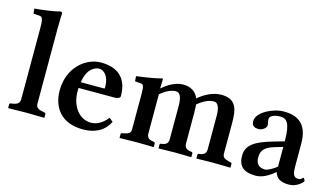

<svg xmlns="http://www.w3.org/2000/svg" viewBox="-82 -973 2190 1257"><g transform="rotate(15 1013.5 -344.0)"><path d="M95 -563V-77C95 -49 79 -39 47 -34L35 -32C30 -31 27 -29 27 -23V0L29 2C29 2 113 0 148 0C187 0 271 2 271 2L273 0V-23C273 -29 269 -31 265 -32L254 -34C221 -40 205 -49 205 -77V-583C205 -648 208 -688 208 -688C208 -695 201 -698 192 -698C167 -688 65 -675 24 -672L27 -643C27 -640 30 -638 33 -638L65 -636C85 -636 95 -628 95 -563Z M686 -109C649 -64 612 -46 574 -46C496 -46 438 -121 438 -219V-245H681C705 -245 720 -252 720 -266C720 -351 685 -444 538 -444C433 -444 323 -351 323 -198C323 -88 383 10 535 10C604 10 674 -13 711 -88ZM443 -285C457 -387 516 -402 537 -402C564 -402 605 -376 605 -296C605 -290 605 -287 603 -285Z M955 -381 957 -444C957 -446 952 -447 950 -447C918 -437 852 -426 782 -417L784 -383L825 -379C839 -378 847 -371 847 -321V-75C847 -47 832 -41 799 -34L790 -32C785 -31 782 -29 782 -23V0L784 2C784 2 865 0 900 0C940 0 1012 2 1012 2L1014 0V-23C1014 -29 1010 -31 1005 -32C982 -35 957 -40 957 -75V-341C999 -376 1032 -389 1061 -389C1086 -389 1102 -364 1102 -301V-76C1102 -48 1088 -35 1055 -32C1049 -31 1046 -28 1046 -23V0L1048 2C1048 2 1120 0 1156 0C1195 0 1267 2 1267 2L1269 0V-23C1269 -29 1265 -32 1261 -32C1237 -35 1212 -41 1212 -76V-282C1212 -296 1211 -327 1210 -340C1249 -373 1285 -389 1319 -389C1343 -389 1359 -363 1359 -303V-76C1359 -48 1345 -35 1311 -32C1305 -31 1303 -28 1303 -23V0L1305 2C1305 2 1377 0 1412 0C1451 0 1532 2 1532 2L1534 0V-23C1534 -29 1530 -31 1526 -32L1518 -34C1487 -42 1469 -48 1469 -76V-281C1469 -371 1459 -444 1354 -444C1301 -444 1246 -418 1200 -378C1185 -417 1150 -444 1097 -444C1042 -444 992 -412 957 -381Z M1832 -48H1834C1846 -10 1872 10 1932 10C1987 10 2025 -33 2025 -38C2025 -45 2016 -58 2012 -58C2006 -58 2005 -42 1981 -42C1942 -42 1941 -80 1941 -126V-271C1941 -415 1859 -444 1777 -444C1704 -444 1599 -392 1599 -332C1599 -306 1610 -290 1646 -290C1674 -290 1698 -314 1698 -328C1698 -340 1692 -351 1692 -371C1692 -393 1725 -406 1763 -406C1805 -406 1833 -384 1833 -257L1761 -236C1658 -206 1587 -174 1587 -95C1587 -26 1620 10 1707 10C1749 10 1794 -15 1832 -48ZM1833 -85C1808 -65 1773 -45 1755 -45C1707 -45 1692 -75 1692 -110C1692 -151 1706 -181 1776 -202L1833 -219Z"/></g></svg>

Font: Libertinus Serif Semibold
Style: Regular
Weight: 600
Designer: Philipp H. Poll, Khaled Hosny
Foundry: Caleb Maclennan
Version: Version 7.050;RELEASE